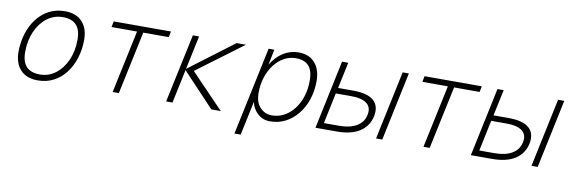

<svg xmlns="http://www.w3.org/2000/svg" viewBox="-51 -926 4316 1460"><g transform="rotate(10 2107.0 -196.0)"><path d="M242 12Q156 12 109 -38.5Q62 -89 62 -177Q62 -249 82 -315Q102 -381 140 -432Q178 -483 233 -512.5Q288 -542 358 -542Q444 -542 491 -491.5Q538 -441 538 -353Q538 -281 518 -215Q498 -149 460 -98Q422 -47 367 -17.5Q312 12 242 12ZM250 -35Q319 -35 372.5 -76Q426 -117 457 -187Q488 -257 488 -345Q488 -423 452.5 -459Q417 -495 350 -495Q281 -495 227.5 -454Q174 -413 143 -343Q112 -273 112 -185Q112 -107 147.5 -71Q183 -35 250 -35Z M820 0 923 -485H726L735 -530H1177L1168 -485H971L868 0Z M1233 0 1346 -530H1394L1339 -270L1684 -530H1756L1400 -265L1655 0H1582L1337 -260L1282 0Z M1787 150 1931 -530H1975L1951 -410Q1988 -473 2042.5 -507.5Q2097 -542 2162 -542Q2243 -542 2288 -490.5Q2333 -439 2333 -351Q2333 -274 2310.5 -207.5Q2288 -141 2248 -92Q2208 -43 2154.5 -15.5Q2101 12 2037 12Q1979 12 1939.5 -25Q1900 -62 1891 -113L1835 150ZM2043 -35Q2094 -35 2137.5 -59Q2181 -83 2213.5 -125.5Q2246 -168 2263.5 -223.5Q2281 -279 2281 -342Q2282 -421 2248.5 -458Q2215 -495 2149 -495Q2100 -495 2057.5 -471.5Q2015 -448 1982.5 -405.5Q1950 -363 1932 -307Q1914 -251 1914 -187Q1914 -114 1951 -74.5Q1988 -35 2043 -35Z M2386 0 2498 -530H2546L2503 -328H2620Q2731 -328 2778.5 -285.5Q2826 -243 2810 -164Q2793 -85 2727.5 -42.5Q2662 0 2550 0ZM2854 0 2966 -530H3014L2902 0ZM2443 -46H2559Q2644 -46 2695.5 -76.5Q2747 -107 2759 -164Q2772 -223 2733.5 -253.5Q2695 -284 2610 -284H2493Z M3220 0 3323 -485H3126L3135 -530H3577L3568 -485H3371L3268 0Z M3586 0 3698 -530H3746L3703 -328H3820Q3931 -328 3978.5 -285.5Q4026 -243 4010 -164Q3993 -85 3927.5 -42.5Q3862 0 3750 0ZM4054 0 4166 -530H4214L4102 0ZM3643 -46H3759Q3844 -46 3895.5 -76.5Q3947 -107 3959 -164Q3972 -223 3933.5 -253.5Q3895 -284 3810 -284H3693Z"/></g></svg>

Font: Geist Mono ExtraLight
Style: Italic
Weight: 200
Italic angle: -12°
Monospace: yes
Designer: Basement.studio, Andrés Briganti, Mateo Zaragoza
Foundry: Basement.studio, Vercel, Andrés Briganti, Guido Ferreyra, Mateo Zaragoza
Version: Version 1.500; ttfautohint (v1.8.4.7-5d5b)